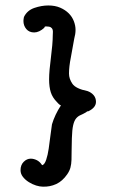

<svg xmlns="http://www.w3.org/2000/svg" viewBox="-20 -619 442 716"><path d="M69.3 -555.7Q81.1 -580.1 107.9 -589.4Q134.8 -598.6 160.2 -598.6Q185.5 -598.6 204.6 -590.3Q223.6 -582 236.3 -569.3Q249 -556.6 255.4 -540Q261.7 -523.4 261.7 -507.8Q261.7 -492.2 256.8 -474.6L244.1 -404.3Q237.3 -370.1 237.3 -344.7Q237.3 -325.2 250 -306.6Q262.7 -288.1 306.6 -279.3Q320.3 -274.4 329.1 -264.2Q337.9 -253.9 337.9 -239.3Q337.9 -217.8 309.6 -204.1H307.6Q304.7 -204.1 300.8 -200.2Q289.1 -193.4 279.8 -189.5Q270.5 -185.5 263.7 -177.2Q256.8 -168.9 252.9 -152.3Q249 -135.7 248 -103.5Q247.1 -78.1 247.1 -58.6Q247.1 -39.1 246.6 -22.9Q246.1 -6.8 242.7 5.9Q239.3 18.6 230.5 31.2Q212.9 56.6 189.5 67.4Q166 78.1 139.6 77.1Q128.9 77.1 114.7 72.8Q100.6 68.4 87.4 60.1Q74.2 51.8 65.4 40.5Q56.6 29.3 56.6 15.6Q56.6 -3.9 68.4 -15.6Q80.1 -27.3 94.7 -27.3Q105.5 -27.3 116.7 -22Q127.9 -16.6 135.7 -4.9L137.7 -2.9Q146.5 -5.9 152.3 -23.4Q158.2 -41 161.6 -64.5Q165 -87.9 168 -112.8Q170.9 -137.7 173.8 -155.3Q184.6 -191.4 207 -225.6V-226.6Q207 -225.6 203.1 -228Q199.2 -230.5 192.4 -238.3Q175.8 -254.9 169.4 -274.9Q163.1 -294.9 163.1 -323.2Q163.1 -338.9 165 -360.4Q167 -381.8 169.9 -404.3Q172.9 -426.8 174.8 -449.2Q176.8 -471.7 176.8 -488.3Q176.8 -492.2 177.2 -497.6Q177.7 -502.9 176.3 -508.3Q174.8 -513.7 169.4 -517.1Q164.1 -520.5 151.4 -520.5Q145.5 -520.5 145.5 -515.6Q126 -498 107.4 -498Q88.9 -498 78.1 -510.7Q67.4 -523.4 67.4 -541Q67.4 -543.9 67.9 -547.4Q68.4 -550.8 69.3 -555.7Z"/></svg>

Font: Single Day
Style: Regular
Weight: 400
Designer: DXKorea
Foundry: DXKorea
Version: Version 1.00